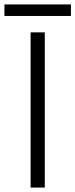

<svg xmlns="http://www.w3.org/2000/svg" viewBox="-52 -846 340 866"><path d="M150 0H86V-700H150ZM268 -774H-32V-826H268Z"/></svg>

Font: Space Grotesk Variable Light
Style: Regular
Weight: 300
Designer: Florian Karsten
Foundry: Florian Karsten
Version: Version 2.000